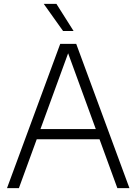

<svg xmlns="http://www.w3.org/2000/svg" viewBox="-20 -965 700 985"><path d="M16 0 289 -740H371L644 0H582L323 -709.5H336L77 0ZM148.5 -250.5 163.5 -303H497L511.5 -250.5ZM303.5 -806 204.5 -945H269.5L357.5 -806Z"/></svg>

Font: Encode Sans SC Light
Style: Regular
Weight: 300
Version: Version 3.002